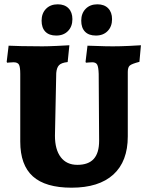

<svg xmlns="http://www.w3.org/2000/svg" viewBox="-20 -859 683 891"><path d="M74 -202V-516Q74 -548 68 -559Q62 -570 43 -570Q34 -570 25 -569Q16 -568 13 -568L11 -572L20 -647Q35 -646 80 -645Q125 -644 177 -644Q202 -644 245 -646Q288 -648 302 -649L294 -571Q265 -568 254 -556.5Q243 -545 241 -520L235 -229Q235 -165 262 -129.5Q289 -94 339 -94Q390 -94 415 -121.5Q440 -149 440 -206L438 -516Q437 -548 431 -559Q425 -570 408 -570Q399 -570 390.5 -569Q382 -568 379 -568L377 -572L386 -647Q399 -647 434.5 -645.5Q470 -644 504 -644Q539 -644 580.5 -646Q622 -648 634 -649L627 -572Q592 -563 582.5 -555Q573 -547 573 -525V-226Q573 -110 506 -49Q439 12 312 12Q191 12 132.5 -40.5Q74 -93 74 -202ZM173 -763Q173 -797 193.5 -818Q214 -839 248 -839Q280 -839 298 -820.5Q316 -802 316 -770Q316 -736 295.5 -715Q275 -694 241 -694Q208 -694 190.5 -712Q173 -730 173 -763ZM357 -763Q357 -797 377.5 -818Q398 -839 432 -839Q464 -839 482 -820.5Q500 -802 500 -770Q500 -736 479.5 -715Q459 -694 425 -694Q392 -694 374.5 -712Q357 -730 357 -763Z"/></svg>

Font: Alegreya ExtraBold
Style: Regular
Weight: 800
Designer: Juan Pablo del Peral
Foundry: Huerta Tipografica
Version: Version 2.007; ttfautohint (v1.6)